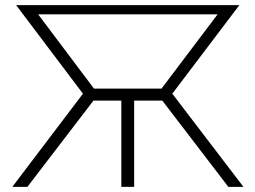

<svg xmlns="http://www.w3.org/2000/svg" viewBox="-20 -730 998 750"><path d="M28 0 304 -364 43 -710H915L653 -364L931 0H872L614 -337H504V0H454V-337H345L87 0ZM347 -384H611L830 -674H129Z"/></svg>

Font: Raleway Light
Style: Regular
Weight: 300
Designer: Matt McInerney, Pablo Impallari, Rodrigo Fuenzalida
Foundry: Matt McInerney, Pablo Impallari, Rodrigo Fuenzalida
Version: Version 4.026